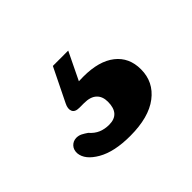

<svg xmlns="http://www.w3.org/2000/svg" viewBox="-68 -106 429 429"><g transform="rotate(-45 147.0 108.5)"><path d="M126 -7.5H174.5L136 72L102.5 63.5Q113 60.5 125.8 59Q138.5 57.5 157.5 57.5Q206.5 57.5 233.2 78.5Q260 99.5 260 137Q260 177 228.2 201.2Q196.5 225.5 137.5 225.5Q87.5 225.5 58 208.5Q28.5 191.5 26.5 169Q26 157.5 32.5 150.5Q39 143.5 49 143Q57 143 63.2 146.2Q69.5 149.5 76 154Q85.5 165 97 169.8Q108.5 174.5 122 174.5Q156.5 174.5 156.5 136Q156.5 119 146.5 109.8Q136.5 100.5 116.5 100.5H101.5Q88 100.5 84.5 92.2Q81 84 87 72Z"/></g></svg>

Font: Fraunces 28pt Soft Wonky
Style: Bold
Weight: 700
Version: Version 1.000;[b76b70a41]